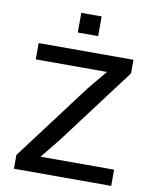

<svg xmlns="http://www.w3.org/2000/svg" viewBox="-96 -974 843 1047"><g transform="rotate(10 325.0 -450.5)"><path d="M268.1 -792V-900.9H380.9V-792ZM54.2 0V-76.2L372.1 -499L461.9 -607.9H67.9V-698.2H592.8V-623L274.9 -200.2L186 -89.8H592.8V0Z"/></g></svg>

Font: Azeret Mono
Style: Regular
Weight: 400
Designer: Martin Vácha
Foundry: Displaay
Version: Version 1.002